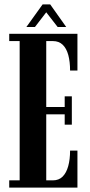

<svg xmlns="http://www.w3.org/2000/svg" viewBox="-20 -854 410 874"><path d="M22 0V-33H69.5V-667H22V-700H332.5V-533H299Q299 -573.5 290.8 -603.8Q282.5 -634 265.2 -650.5Q248 -667 221 -667H190.5V-367H274.5V-415.5H307V-286.5H274.5V-333.5H190.5V-33H220.5Q248 -33 265 -50Q282 -67 290.5 -97.5Q299 -128 299 -168.5H332.5V0ZM100 -731 174 -834H208.5L281.5 -731H242.5L190.5 -798L139 -731Z"/></svg>

Font: Imbue 24pt
Style: Bold
Weight: 700
Designer: Tyler Finck
Foundry: Etcetera Type Company
Version: Version 1.102